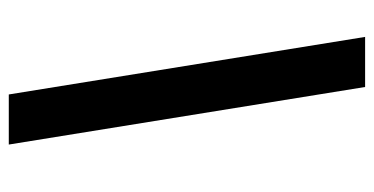

<svg xmlns="http://www.w3.org/2000/svg" viewBox="-227 -542 851 437"><g transform="rotate(-90 198.5 -323.5)"><path d="M88 -729H202L333 82H219Z"/></g></svg>

Font: Mona Sans SemiBold
Style: Italic
Weight: 600
Italic angle: -11.7°
Designer: Deni Anggara
Foundry: GitHub
Version: Version 2.000